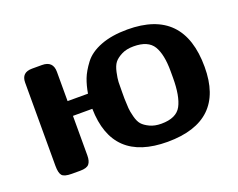

<svg xmlns="http://www.w3.org/2000/svg" viewBox="-85 -623 969 782"><g transform="rotate(-20 400.0 -232.0)"><path d="M59.1 -53.2V-414.1Q59.1 -458 105 -458H147.9Q195.8 -458 195.8 -411.1V-284.2H284.2Q290 -318.4 300.5 -345.7Q311 -373 335.4 -405.5Q359.9 -438 408 -456.5Q456.1 -475.1 523.9 -475.1Q768.1 -475.1 768.1 -224.1Q768.1 10.7 522.9 11.2Q284.2 11.2 279.8 -220.2H195.8V-48.8Q195.8 -23.9 185.8 -12Q175.8 0 147 0H110.8Q78.6 0 68.8 -11.2Q59.1 -22.5 59.1 -53.2ZM417 -213.9Q418 -187 418.9 -172.6Q419.9 -158.2 426 -134.5Q432.1 -110.8 442.6 -98.9Q453.1 -86.9 474.1 -76.9Q495.1 -66.9 523.9 -66.9Q588.9 -66.9 610.4 -106.9Q631.8 -147 631.8 -227.1V-254.9Q631.8 -328.1 609.4 -365Q586.9 -401.9 523.9 -401.9Q493.2 -401.9 471.7 -390.9Q450.2 -379.9 439.7 -366.5Q429.2 -353 423.6 -326.9Q418 -300.8 417.5 -285.9Q417 -271 417 -242.2Z"/></g></svg>

Font: CMU Sans Serif
Style: Bold
Weight: 700
Version: Version 0.7.0